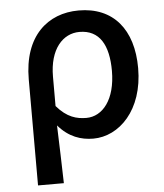

<svg xmlns="http://www.w3.org/2000/svg" viewBox="-54 -611 732 859"><g transform="rotate(-5 312.0 -182.0)"><path d="M82 200H198C196 108 193 35 190 -60C237 -5 292 13 347 13C463 13 574 -95 574 -284C574 -458 486 -564 331 -564C192 -564 82 -471 82 -276ZM324 -82C281 -82 237 -93 191 -147V-279C191 -403 252 -468 326 -468C417 -468 456 -397 456 -282C456 -153 397 -82 324 -82Z"/></g></svg>

Font: DAIFUKU Sans JP Medium
Style: Regular
Weight: 500
Designer: Original font ‘Source Han Sans JP’ : Ryoko NISHIZUKA  (kana, bopomofo & ideographs); Paul D. Hunt (Latin, Greek & Cyrill
Foundry: Daifuku
Version: Version 1.000